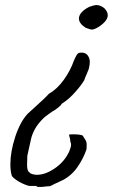

<svg xmlns="http://www.w3.org/2000/svg" viewBox="-20 -522 446 759"><path d="M292 -449Q292 -461 302.5 -473Q313 -485 333 -495Q352 -502 362 -502Q376 -502 392 -490Q406 -476 406 -462Q406 -440 372 -417Q353 -405 343 -405Q338 -405 319 -412Q292 -429 292 -449ZM140 217H134Q124 217 124 213H95Q76 208 56.5 197Q37 186 27 174Q21 155 21 128Q21 78 40 19.5Q59 -39 89 -72L111 -92Q160 -136 173 -151Q205 -169 231.5 -205.5Q258 -242 272 -282Q278 -296 282.5 -303.5Q287 -311 291 -312.5Q295 -314 305 -314Q320 -313 327.5 -302Q335 -291 335 -277Q335 -266 332 -255Q332 -250 323 -230Q315 -212 313 -205Q302 -186 279.5 -160.5Q257 -135 240 -123L223 -111Q223 -107 209 -96Q195 -85 185 -80Q181 -77 171 -70Q161 -63 152 -55Q130 -33 119 -13.5Q108 6 103 26Q98 46 88 94L87 130Q87 143 89.5 150Q92 157 100 163Q112 169 126 169Q160 169 198 142.5Q236 116 254 76Q261 58 261 50Q261 45 258 37Q258 31 255.5 22Q253 13 253 10Q256 9 270 9Q297 9 307 14Q308 16 311 20.5Q314 25 317 30Q321 36 322 42Q323 48 322.5 54.5Q322 61 322 68Q310 104 286.5 138Q263 172 228 190Q208 199 195 205.5Q182 212 178 214Q176 214 168 214.5Q160 215 145 217Z"/></svg>

Font: Caveat
Style: Regular
Weight: 400
Designer: Pablo Impallari
Foundry: Pablo Impallari
Version: Version 1.500; ttfautohint (v1.6)